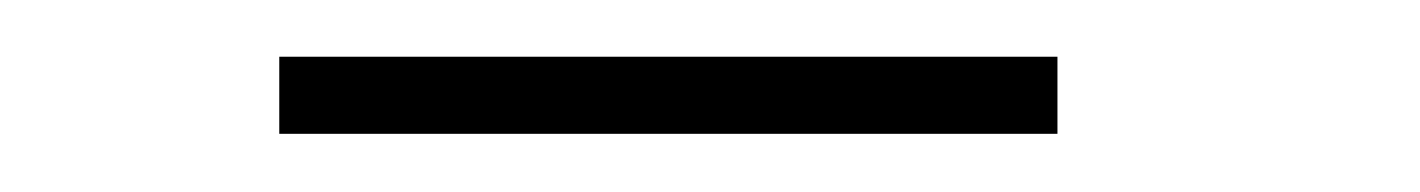

<svg xmlns="http://www.w3.org/2000/svg" viewBox="-20 -698 488 66"><path d="M76 -652H343.5V-678.5H76Z"/></svg>

Font: Anybody Light
Style: Regular
Weight: 300
Designer: Tyler Finck
Foundry: Etcetera Type Company
Version: Version 1.111; ttfautohint (v1.8.4)